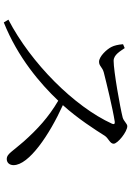

<svg xmlns="http://www.w3.org/2000/svg" viewBox="145 -872 709 1040"><g transform="rotate(90 500.0 -351.5)"><path d="M219 -663C221 -635 227 -614 233 -602C245 -576 285 -533 314 -533C338 -533 342 -551 373 -559C428 -573 567 -607 638 -618C649 -619 655 -617 650 -604C557 -399 321 -164 86 -42L101 -17C291 -93 433 -215 525 -312C615 -259 679 -200 746 -125C799 -65 813 -33 840 -33C863 -33 874 -50 874 -70C874 -153 710 -264 549 -337C622 -418 681 -510 715 -564C728 -584 758 -592 758 -612C758 -634 693 -686 663 -686C649 -686 637 -667 616 -661C561 -647 364 -612 309 -612C276 -612 257 -648 240 -672Z"/></g></svg>

Font: Source Han Serif K
Style: Regular
Weight: 400
Designer: Ryoko NISHIZUKA 西塚涼子 (kana & ideographs); Frank Grießhammer (Latin, Greek & Cyrillic); Wenlong ZHANG 张文龙 (bopomofo); San
Foundry: Adobe Systems Incorporated
Version: Version 1.001;PS 1.001;hotconv 16.6.54;makeotf.lib2.5.65590